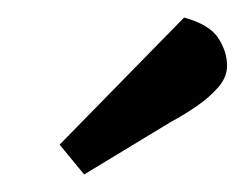

<svg xmlns="http://www.w3.org/2000/svg" viewBox="-20 -756 279 219"><path d="M76 -557 48 -591 190 -736Q219 -728 229 -712.5Q239 -697 239 -681Q239 -668 229 -656.5Q219 -645 204.5 -635Q190 -625 175 -617Z"/></svg>

Font: Faustina Light Medium
Style: Italic
Weight: 500
Italic angle: -8°
Version: Version 1.200